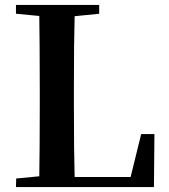

<svg xmlns="http://www.w3.org/2000/svg" viewBox="-20 -762 688 782"><path d="M607 0 609 -216H555L512 -41H284C282 -108 281 -207 281 -336V-403C281 -532 282 -630 284 -696L384 -706V-742H45V-706L140 -697C141 -630 142 -529 142 -395V-328C142 -205 141 -110 140 -44L46 -35L45 0Z"/></svg>

Font: AllPunType Bold
Style: Regular
Weight: 700
Version: 1.0